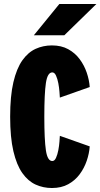

<svg xmlns="http://www.w3.org/2000/svg" viewBox="-20 -934 504 964"><path d="M240.5 10Q197 10 159 -7.2Q121 -24.5 92.2 -65Q63.5 -105.5 47.2 -174.8Q31 -244 31 -348Q31 -452 47.2 -521.2Q63.5 -590.5 92.2 -631Q121 -671.5 159 -688.8Q197 -706 240.5 -706Q288 -706 322.5 -687Q357 -668 380 -637Q403 -606 415.5 -569.2Q428 -532.5 430.5 -497L280.5 -444Q280 -453 278.5 -473.5Q277 -494 272.8 -516.2Q268.5 -538.5 261.2 -554.5Q254 -570.5 242.5 -570.5Q218.5 -570.5 210.5 -517.5Q202.5 -464.5 202.5 -348Q202.5 -232 210.5 -178.8Q218.5 -125.5 242.5 -125.5Q254 -125.5 261.2 -141.5Q268.5 -157.5 272.8 -179.8Q277 -202 278.5 -222.5Q280 -243 280.5 -252L430.5 -199Q428 -163.5 415.5 -126.8Q403 -90 380 -59Q357 -28 322.5 -9Q288 10 240.5 10ZM303 -757H150L278 -914H464Z"/></svg>

Font: Trispace Condensed ExtraBold
Style: Regular
Weight: 800
Width: 3
Designer: Tyler Finck
Foundry: Etcetera Type Company
Version: Version 1.210; ttfautohint (v1.8.3)